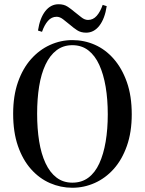

<svg xmlns="http://www.w3.org/2000/svg" viewBox="-20 -869 683 905"><path d="M321 16Q266 16 215.5 -6Q165 -28 126 -72Q87 -116 64.5 -181Q42 -246 42 -333Q42 -417 64.5 -481.5Q87 -546 126 -590Q165 -634 215.5 -657Q266 -680 321 -680Q377 -680 427 -658Q477 -636 516 -591.5Q555 -547 578 -482Q601 -417 601 -330Q601 -246 578 -181Q555 -116 516 -72.5Q477 -29 426.5 -6.5Q376 16 321 16ZM321 -8Q365 -8 396.5 -31.5Q428 -55 448 -98.5Q468 -142 478 -201Q488 -260 488 -330Q488 -401 478 -460Q468 -519 448 -563Q428 -607 396.5 -631.5Q365 -656 321 -656Q278 -656 246.5 -632Q215 -608 194.5 -564.5Q174 -521 164.5 -462Q155 -403 155 -333Q155 -263 164.5 -203.5Q174 -144 194.5 -100Q215 -56 246.5 -32Q278 -8 321 -8ZM159 -725Q168 -784 193.5 -816.5Q219 -849 256 -849Q281 -849 298 -838Q315 -827 330 -814Q348 -800 363.5 -787.5Q379 -775 395 -775Q419 -775 436 -794.5Q453 -814 464 -846L483 -840Q474 -781 448.5 -748Q423 -715 386 -715Q361 -715 343.5 -726.5Q326 -738 310 -752Q293 -766 277.5 -778Q262 -790 247 -790Q223 -790 206 -770.5Q189 -751 178 -719Z"/></svg>

Font: Source Serif 4 60pt SemiBold
Style: Regular
Weight: 600
Version: Version 4.004;hotconv 1.0.116;makeotfexe 2.5.65601